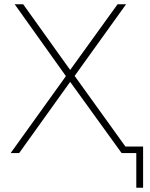

<svg xmlns="http://www.w3.org/2000/svg" viewBox="-20 -720 707 903"><path d="M89 -700 310 -391 533 -700H573L331 -363L592 0H552L310 -335L70 0H30L290 -362L49 -700ZM653 -31V163H621V0H552V-31Z"/></svg>

Font: Montserrat Alternates ExLight
Style: Regular
Weight: 275
Designer: Julieta Ulanovsky
Foundry: Julieta Ulanovsky
Version: Version 7.200